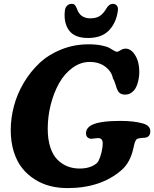

<svg xmlns="http://www.w3.org/2000/svg" viewBox="-20 -942 786 978"><path d="M310.5 -889.2Q312.5 -904.3 322 -913.3Q331.5 -922.4 345.2 -922.4Q356 -922.4 361.3 -916.5Q366.7 -910.6 371.6 -898.4Q387.2 -848.6 440.4 -848.6Q470.7 -848.6 489.3 -861.3Q507.8 -874 521.5 -898.4Q536.1 -922.4 554.2 -922.4Q567.9 -922.4 575.2 -913.3Q582.5 -904.3 580.6 -889.2Q572.8 -826.7 535.4 -787.6Q498 -748.5 428.7 -748.5Q359.4 -748.5 331.3 -787.6Q303.2 -826.7 310.5 -889.2ZM324.2 16.1Q278.3 16.1 236.8 5.9Q195.3 -4.4 158.2 -27.6Q121.1 -50.8 93.8 -84.5Q66.4 -118.2 50.5 -168.2Q34.7 -218.3 34.7 -279.3Q34.7 -340.8 51.3 -402.8Q67.9 -464.8 101.6 -521.2Q135.3 -577.6 181.6 -621.1Q228 -664.6 293 -690.4Q357.9 -716.3 431.6 -716.3Q469.2 -716.3 497.6 -710.4Q525.9 -704.6 538.1 -697.3Q550.3 -689.9 560.3 -684.1Q570.3 -678.2 576.2 -678.2Q581.5 -678.2 594.2 -686.3Q606.9 -694.3 619.6 -694.3Q647.9 -694.3 668.7 -660.4Q689.5 -626.5 689.5 -576.7Q689.5 -549.8 682.6 -523.9Q675.8 -498 664.1 -483.4Q644.5 -460 617.7 -460Q587.9 -460 578.1 -484.4Q574.2 -491.7 568.1 -512.5Q562 -533.2 555.2 -542Q549.8 -576.2 517.6 -601.3Q485.4 -626.5 437 -626.5Q390.1 -626.5 349.1 -596.4Q308.1 -566.4 281 -518.1Q253.9 -469.7 238.5 -409.2Q223.1 -348.6 223.1 -286.6Q223.1 -231.4 236.6 -190.9Q250 -150.4 273.4 -127.7Q296.9 -105 324.7 -94.2Q352.5 -83.5 385.7 -83.5Q422.4 -83.5 448 -95.2Q473.6 -106.9 481.4 -121.6Q490.7 -139.6 497.1 -166Q503.4 -192.4 503.4 -211.9Q503.4 -234.9 484.9 -238.3Q476.1 -239.3 460.2 -236.6Q444.3 -233.9 437 -236.3Q418 -241.7 418 -262.7Q418 -290.5 449.2 -306.2Q490.7 -326.2 594.2 -326.2Q663.1 -326.2 710 -312.5Q745.6 -301.3 745.6 -273.9Q745.6 -244.6 720.2 -240.7Q716.3 -240.2 702.4 -239.3Q688.5 -238.3 680.7 -235.4Q668 -231.4 661.1 -194.3Q645 -114.7 598.6 -75.2Q493.2 16.1 324.2 16.1Z"/></svg>

Font: Cooper*
Style: Bold Italic
Weight: 700
Italic angle: -7°
Designer: Owen Earl
Foundry: indestructible type*
Version: Version 0.001